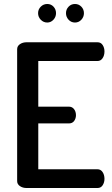

<svg xmlns="http://www.w3.org/2000/svg" viewBox="-20 -943 563 963"><path d="M217 -830Q198 -830 184.5 -844Q171 -858 171 -877Q171 -896 184.5 -909.5Q198 -923 217 -923Q236 -923 248.5 -909.5Q261 -896 261 -877Q261 -858 248 -844Q235 -830 217 -830ZM324 -909.5Q337 -923 356 -923Q375 -923 388 -909.5Q401 -896 401 -877Q401 -858 388 -844Q375 -830 356 -830Q337 -830 324 -844Q311 -858 311 -877Q311 -896 324 -909.5ZM172 -637V-408H326Q342 -408 351.5 -395.5Q361 -383 361 -365Q361 -349 352 -336.5Q343 -324 326 -324H172V-94H469Q485 -94 494.5 -80Q504 -66 504 -46Q504 -28 495 -14Q486 0 469 0H113Q94 0 80 -9.5Q66 -19 66 -35V-696Q66 -712 80 -721.5Q94 -731 113 -731H469Q486 -731 495 -717Q504 -703 504 -685Q504 -665 494.5 -651Q485 -637 469 -637Z"/></svg>

Font: Dosis
Style: SemiBold
Weight: 600
Designer: Edgar Tolentino, Pablo Impallari, Igino Marini
Foundry: Edgar Tolentino, Pablo Impallari, Igino Marini
Version: Version 1.007